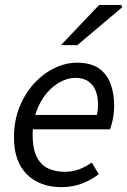

<svg xmlns="http://www.w3.org/2000/svg" viewBox="-20 -755 522 787"><path d="M231.4 12Q142.6 12 89.9 -40.8Q37.3 -93.5 37.3 -191.4Q37.3 -260 59.8 -316Q82.3 -372 119.7 -412.8Q157 -453.6 203 -475.8Q248.9 -498 296.1 -498Q351.4 -498 384.8 -474.9Q418.1 -451.9 433 -412.1Q447.9 -372.2 447.9 -322Q447.9 -302.3 445.5 -284.8Q443.1 -267.2 439.2 -251.9Q435.3 -236.7 431 -224.8H94.4L102.2 -283.9H377.1Q380.1 -296.5 381 -306.1Q381.9 -315.7 381.9 -328Q381.9 -355.9 373.1 -380.4Q364.2 -405 343.6 -420.4Q323 -435.8 288 -435.8Q259 -435.8 228.2 -419.7Q197.4 -403.6 171.6 -373.5Q145.8 -343.3 129.8 -300Q113.7 -256.7 113.7 -203.2Q113.7 -144.5 130.9 -111.3Q148.1 -78.1 177.9 -64.4Q207.7 -50.8 245.6 -50.8Q278.1 -50.8 305.5 -61.5Q332.8 -72.1 356.1 -88.7L384.9 -41.2Q356 -18.4 317.5 -3.2Q279 12 231.4 12ZM230 -570 386.3 -734.7H476.6L481.5 -725.6L296.8 -570Z"/></svg>

Font: Source Sans 3
Style: Italic
Weight: 200
Italic angle: -11°
Designer: Paul D. Hunt
Foundry: Adobe
Version: Version 3.046;hotconv 1.0.118;makeotfexe 2.5.65603